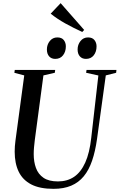

<svg xmlns="http://www.w3.org/2000/svg" viewBox="-20 -1186 758 1216"><path d="M650 -708.5 594.5 -306Q583.5 -227.5 563.2 -168.2Q543 -109 510.5 -69.5Q478 -30 430.8 -10Q383.5 10 319 10Q232 10 178 -18Q124 -46 98.5 -98.5Q73 -151 73 -225.5Q73 -242.5 74.2 -260Q75.5 -277.5 78 -296L133.5 -708.5L71 -725L73.5 -743H329.5L327 -725L255 -708.5L200.5 -300Q197.5 -276.5 195.5 -253.5Q193.5 -230.5 193.5 -209.5Q193.5 -161 207.8 -122Q222 -83 255.5 -60Q289 -37 347 -37Q406 -37 449 -66Q492 -95 519.8 -156.2Q547.5 -217.5 558 -314L603 -708L525.5 -725L528 -743H717.5L715.5 -725ZM330 -813Q305.5 -813 291.2 -829Q277 -845 277 -873Q277 -903 295.2 -926Q313.5 -949 343 -949Q371 -949 384 -932.2Q397 -915.5 397 -892.5Q397 -858.5 379.2 -835.8Q361.5 -813 330 -813ZM524.5 -813Q500 -813 485.8 -829Q471.5 -845 471.5 -873Q471.5 -903 489.8 -926Q508 -949 537.5 -949Q565 -949 578.2 -932.2Q591.5 -915.5 591.5 -892.5Q591.5 -858.5 573.8 -835.8Q556 -813 524.5 -813ZM501 -983.5Q474 -996 446.8 -1009.5Q419.5 -1023 393.2 -1037.8Q367 -1052.5 343.8 -1068Q320.5 -1083.5 301 -1099.5L364 -1166L513 -996.5Z"/></svg>

Font: Merriweather 144pt Medium
Style: Italic
Weight: 500
Italic angle: -7.8°
Version: Version 2.101